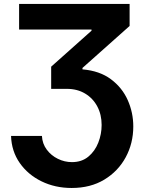

<svg xmlns="http://www.w3.org/2000/svg" viewBox="-20 -747 726 965"><path d="M35.5 -63.9H190.7Q192.8 -24.5 215 5.1Q237.2 34.8 271 51.3Q304.7 67.8 341.6 67.8Q390.6 67.8 423.8 40.5Q457 13.1 473.9 -29.8Q490.8 -72.8 490.8 -119Q490.8 -171.2 468.9 -212.2Q447.1 -253.2 407.7 -276.8Q368.3 -300.4 316.1 -300.4H237.2V-411.9L440 -592.7V-598.4H76V-727.3H631.4V-616.5L394.5 -405.5V-398.4Q481.2 -391 537.6 -348.7Q594.1 -306.5 622 -243.8Q649.9 -181.1 649.9 -111.5Q649.9 -27 611.9 43.3Q573.9 113.6 504.4 155.7Q435 197.8 340.2 197.8Q257.1 197.8 188.7 164.4Q120.4 131 79.2 72.1Q38 13.1 35.5 -63.9Z"/></svg>

Font: Inter UI
Style: Bold
Weight: 700
Designer: Rasmus Andersson
Foundry: rsms
Version: 3.2;8d6f07862